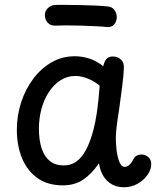

<svg xmlns="http://www.w3.org/2000/svg" viewBox="-20 -780 662 809"><path d="M51 -234Q51 -293 69 -348.5Q87 -404 120 -448Q153 -492 197.5 -517.5Q242 -543 295 -543Q325 -543 355.5 -533.5Q386 -524 415 -501Q420 -523 429.5 -532.5Q439 -542 455 -542Q475 -542 489 -529.5Q503 -517 502 -494Q501 -463 495 -417.5Q489 -372 483 -327Q481 -313 477 -287.5Q473 -262 470.5 -237Q468 -212 468 -197Q468 -178 471 -149.5Q474 -121 482.5 -99Q491 -77 505 -77Q516 -77 525 -85Q534 -93 542 -109Q547 -120 556.5 -124.5Q566 -129 576 -129Q587 -129 597 -123.5Q607 -118 612.5 -108.5Q618 -99 617 -85Q617 -66 602 -44Q587 -22 561 -6.5Q535 9 502 9Q474 9 452 -3Q430 -15 416 -37.5Q402 -60 397 -92Q367 -48 331 -23.5Q295 1 245 1Q181 1 138 -29.5Q95 -60 73 -113Q51 -166 51 -234ZM144 -238Q144 -189 155.5 -154.5Q167 -120 190 -101.5Q213 -83 248 -83Q276 -83 296 -95.5Q316 -108 331 -130Q346 -152 357 -181Q367 -206 374.5 -236Q382 -266 387 -298.5Q392 -331 395 -362Q398 -393 400 -419Q376 -439 348.5 -449.5Q321 -460 299 -460Q263 -460 234.5 -441.5Q206 -423 185.5 -391.5Q165 -360 154.5 -320.5Q144 -281 144 -238ZM211 -672Q192 -672 180.5 -685Q169 -698 169 -717Q169 -734 182 -746Q195 -758 211 -759Q229 -760 258.5 -759.5Q288 -759 321 -758.5Q354 -758 384 -756.5Q414 -755 432 -753Q452 -752 462 -738Q472 -724 472 -708Q472 -691 462 -678Q452 -665 432 -666Q414 -668 384.5 -669.5Q355 -671 321.5 -672Q288 -673 258.5 -673Q229 -673 211 -672Z"/></svg>

Font: Playpen Sans
Style: Regular
Weight: 400
Designer: Laura Meseguer, Veronika Burian, José Scaglione, Kostas Bartsokas, Vera Evstafieva, Tom Grace, Yorlmar Campos
Foundry: TypeTogether
Version: Version 2.000